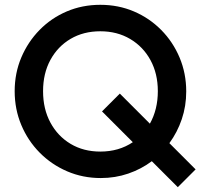

<svg xmlns="http://www.w3.org/2000/svg" viewBox="-20 -730 860 798"><path d="M399 10Q324 10 259 -18Q194 -46 145 -95.5Q96 -145 68.5 -210.5Q41 -276 41 -351Q41 -426 68.5 -491Q96 -556 144.5 -605.5Q193 -655 257.5 -682.5Q322 -710 397 -710Q472 -710 536.5 -682.5Q601 -655 650 -605.5Q699 -556 726.5 -490.5Q754 -425 754 -350Q754 -289 735.5 -234.5Q717 -180 684 -135L793 -26L719 48L611 -60Q567 -27 513 -8.5Q459 10 399 10ZM397 -100Q474 -100 532 -139L404 -267L478 -341L603 -216Q636 -275 636 -351Q636 -424 605.5 -480Q575 -536 521 -568Q467 -600 397 -600Q327 -600 273.5 -568.5Q220 -537 189.5 -481Q159 -425 159 -351Q159 -277 189.5 -220.5Q220 -164 273.5 -132Q327 -100 397 -100Z"/></svg>

Font: Outfit Medium
Style: Regular
Weight: 500
Designer: Rodrigo Fuenzalida
Foundry: fragTYPE
Version: Version 1.100; ttfautohint (v1.8.4.7-5d5b);gftools[0.9.27]